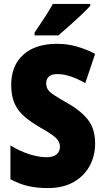

<svg xmlns="http://www.w3.org/2000/svg" viewBox="-20 -947 531 977"><path d="M464 -217Q464 -153 435.5 -101.5Q407 -50 353.5 -20Q300 10 223 10Q168 10 124 0Q80 -10 33 -35V-207Q80 -178 128.5 -162.5Q177 -147 217 -147Q252 -147 268.5 -162Q285 -177 285 -200Q285 -216 277 -229.5Q269 -243 247.5 -259Q226 -275 185 -298Q140 -324 106.5 -352Q73 -380 55 -418.5Q37 -457 37 -515Q37 -613 98.5 -668.5Q160 -724 270 -724Q322 -724 370 -710.5Q418 -697 464 -673L414 -524Q333 -570 273 -570Q242 -570 228.5 -557Q215 -544 215 -524Q215 -506 223 -492.5Q231 -479 254.5 -463.5Q278 -448 322 -423Q390 -385 427 -338.5Q464 -292 464 -217ZM439 -917Q423 -899 394.5 -872Q366 -845 334.5 -817Q303 -789 277 -767H156V-781Q180 -817 205.5 -855.5Q231 -894 249 -927H439Z"/></svg>

Font: Noto Sans Tamil Condensed Black
Style: Regular
Weight: 900
Width: 3
Designer: Jelle Bosma - Monotype Design Team
Foundry: Monotype Imaging Inc.
Version: Version 2.004; ttfautohint (v1.8.4.7-5d5b)